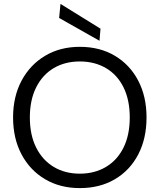

<svg xmlns="http://www.w3.org/2000/svg" viewBox="-20 -952 818 984"><path d="M389 12Q288 12 211 -33.5Q134 -79 90.5 -160.5Q47 -242 47 -350Q47 -457 90.5 -538.5Q134 -620 211 -666Q288 -712 389 -712Q492 -712 569 -666Q646 -620 688.5 -538.5Q731 -457 731 -350Q731 -242 688.5 -160.5Q646 -79 569 -33.5Q492 12 389 12ZM389 -62Q465 -62 523 -96.5Q581 -131 613 -195.5Q645 -260 645 -350Q645 -440 613 -504.5Q581 -569 523 -603Q465 -637 389 -637Q313 -637 255.5 -603Q198 -569 165.5 -504.5Q133 -440 133 -350Q133 -260 165.5 -195.5Q198 -131 255.5 -96.5Q313 -62 389 -62ZM490 -743 283 -860 290 -932 495 -805Z"/></svg>

Font: DM Sans 18pt
Style: Regular
Weight: 400
Designer: Colophon Foundry, Jonny Pinhorn
Foundry: Colophon Foundry
Version: Version 4.004;gftools[0.9.30]